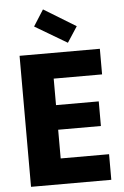

<svg xmlns="http://www.w3.org/2000/svg" viewBox="-62 -981 664 1025"><g transform="rotate(-5 270.5 -469.0)"><path d="M492.2 -702.1V-564.9H232.9V-422.9H461.9V-291H232.9V-137.2H492.2V0H62V-702.1ZM152.8 -851.1 208 -938 379.9 -833 325.2 -749Z"/></g></svg>

Font: SVN-Poppins
Style: Bold
Weight: 700
Designer: Ninad Kale (Devanagari), Jonny Pinhorn (Latin)
Foundry: Indian Type Foundry
Version: Version 3.200;PS 1.000;hotconv 16.6.54;makeotf.lib2.5.65590